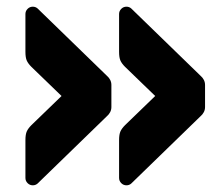

<svg xmlns="http://www.w3.org/2000/svg" viewBox="-20 -616 666 574"><path d="M299 -268 92 -67Q86 -62 78 -62Q69 -62 62.5 -68.5Q56 -75 56 -84V-197Q56 -214 60 -223Q64 -232 74 -242L164 -329L74 -416Q64 -426 60 -435Q56 -444 56 -461V-574Q56 -583 62.5 -589.5Q69 -596 78 -596Q86 -596 92 -591L299 -390Q313 -378 313 -362V-296Q313 -280 299 -268ZM579 -268 372 -67Q366 -62 358 -62Q349 -62 342.5 -68.5Q336 -75 336 -84V-197Q336 -214 340 -223Q344 -232 354 -242L444 -329L354 -416Q344 -426 340 -435Q336 -444 336 -461V-574Q336 -583 342.5 -589.5Q349 -596 358 -596Q366 -596 372 -591L579 -390Q593 -378 593 -362V-296Q593 -280 579 -268Z"/></svg>

Font: Rubik
Style: Regular
Weight: 700
Designer: Hubert & Fischer
Foundry: Hubert & Fischer
Version: Version 1.100